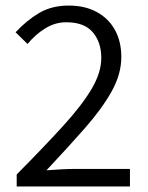

<svg xmlns="http://www.w3.org/2000/svg" viewBox="-20 -670 532 690"><path d="M40 0V-43Q138 -142 206 -216.5Q274 -291 309 -350Q344 -409 344 -462Q344 -518 313.5 -554Q283 -590 218 -590Q178 -590 142.5 -568Q107 -546 79 -512L36 -554Q76 -597 121 -623.5Q166 -650 227 -650Q285 -650 327.5 -627Q370 -604 393 -562.5Q416 -521 416 -465Q416 -404 381.5 -342Q347 -280 286 -210.5Q225 -141 147 -58Q173 -60 201 -61.5Q229 -63 254 -63H447V0Z"/></svg>

Font: Assistant ExtraLight
Style: Regular
Weight: 400
Version: Version 3.000